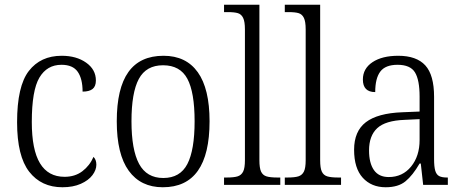

<svg xmlns="http://www.w3.org/2000/svg" viewBox="-20 -779 1948 809"><path d="M52 -264Q52 -416 101.5 -480Q151 -544 240 -544Q302 -544 343 -515Q384 -486 384 -440Q384 -415 370 -404Q356 -393 328 -393Q328 -447 307.5 -476.5Q287 -506 239 -506Q178 -506 146 -452Q114 -398 114 -265Q114 -148 148.5 -91Q183 -34 252 -34Q296 -34 327 -57.5Q358 -81 374 -118Q386 -106 386 -85Q386 -63 369.5 -41Q353 -19 320.5 -4.5Q288 10 243 10Q154 10 103 -55.5Q52 -121 52 -264Z M472 -268Q472 -407 521 -475.5Q570 -544 669 -544Q764 -544 813.5 -474.5Q863 -405 863 -268Q863 10 666 10Q573 10 522.5 -59.5Q472 -129 472 -268ZM800 -268Q800 -390 769.5 -447Q739 -504 667 -504Q596 -504 565 -446.5Q534 -389 534 -268Q534 -148 566 -88.5Q598 -29 668 -29Q739 -29 769.5 -88Q800 -147 800 -268Z M924 -31H934Q966 -31 981.5 -36Q997 -41 1004.5 -56Q1012 -71 1012 -104V-655Q1012 -688 1004.5 -703.5Q997 -719 982.5 -723.5Q968 -728 939 -728H924V-759H1073V-104Q1073 -71 1080 -56Q1087 -41 1102.5 -36Q1118 -31 1150 -31H1161V0H924Z M1180 -31H1190Q1222 -31 1237.5 -36Q1253 -41 1260.5 -56Q1268 -71 1268 -104V-655Q1268 -688 1260.5 -703.5Q1253 -719 1238.5 -723.5Q1224 -728 1195 -728H1180V-759H1329V-104Q1329 -71 1336 -56Q1343 -41 1358.5 -36Q1374 -31 1406 -31H1417V0H1180Z M1472 -148Q1472 -226 1521.5 -264Q1571 -302 1675 -306L1748 -309V-372Q1748 -442 1728.5 -474Q1709 -506 1655 -506Q1604 -506 1582.5 -477.5Q1561 -449 1561 -391Q1509 -391 1509 -444Q1509 -490 1549.5 -517Q1590 -544 1658 -544Q1735 -544 1772 -503.5Q1809 -463 1809 -371V-109Q1809 -76 1814 -59.5Q1819 -43 1830.5 -37Q1842 -31 1864 -31H1867V0H1763L1753 -90H1748Q1719 -40 1688.5 -15Q1658 10 1605 10Q1545 10 1508.5 -30Q1472 -70 1472 -148ZM1748 -189V-277L1685 -274Q1604 -271 1569.5 -239Q1535 -207 1535 -145Q1535 -92 1555.5 -62.5Q1576 -33 1618 -33Q1676 -33 1712 -77Q1748 -121 1748 -189Z"/></svg>

Font: Noto Serif NarrowLight
Style: Regular
Weight: 300
Width: 4
Designer: Monotype Design Team
Foundry: Monotype Imaging Inc.
Version: Version 1.001